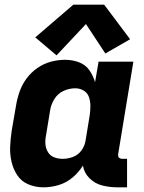

<svg xmlns="http://www.w3.org/2000/svg" viewBox="-20 -794 616 822"><path d="M166 8Q198 8 230.5 -1.5Q263 -11 290 -33.5Q317 -56 335 -85Q340 -54 363 -31Q386 -8 417.5 0Q449 8 483 8H524V-114H503Q498 -114 493 -116.5Q488 -119 486.5 -124Q485 -129 486 -135L551 -530H402L387 -442Q379 -470 362.5 -493.5Q346 -517 318 -527.5Q290 -538 259 -538Q229 -538 198.5 -530Q168 -522 141 -503.5Q114 -485 94.5 -459Q75 -433 64.5 -403.5Q54 -374 49 -344L30 -234Q25 -200 23.5 -166.5Q22 -133 29.5 -101Q37 -69 54.5 -43Q72 -17 102 -4.5Q132 8 166 8ZM248 -114Q229 -114 212 -120.5Q195 -127 185.5 -142.5Q176 -158 174.5 -176.5Q173 -195 177 -214L195 -324Q199 -348 213.5 -371Q228 -394 252.5 -405Q277 -416 302 -416Q322 -416 338.5 -406Q355 -396 361 -378Q367 -360 367 -340Q367 -320 364 -300L346 -190Q342 -168 328 -149Q314 -130 292 -122Q270 -114 248 -114ZM222 -557 348 -691 431 -565 537 -626 426 -774H294L131 -634Z"/></svg>

Font: Iosevka Sparkle Heavy
Style: Italic
Weight: 900
Italic angle: -9°
Designer: Belleve Invis
Foundry: Belleve Invis
Version: Version 4.5.0; ttfautohint (v1.8.3)